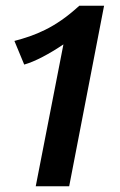

<svg xmlns="http://www.w3.org/2000/svg" viewBox="-20 -646 416 666"><path d="M200 -492Q163 -467 127.5 -448.5Q92 -430 64 -422L30 -504Q57 -511 83 -520Q109 -529 136.5 -542.5Q164 -556 193 -576Q222 -596 255 -626H341L220 0H104Z"/></svg>

Font: Amaranth
Style: Italic
Weight: 400
Designer: Gesine Todt
Foundry: Gesine Todt
Version: Version 1.001